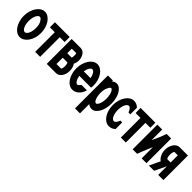

<svg xmlns="http://www.w3.org/2000/svg" viewBox="167 -1380 2454 2454"><g transform="rotate(45 1394.0 -152.5)"><path d="M16.1 -224.1Q16.1 -271 28.6 -313Q41 -355 62 -386.5Q83 -418 111.3 -436Q139.6 -454.1 171.9 -454.1Q202.6 -454.1 231.2 -436Q259.8 -418 281.5 -386.5Q303.2 -355 315.7 -313.5Q328.1 -272 328.1 -224.1Q328.1 -176.3 315.7 -134.5Q303.2 -92.8 281.5 -61.8Q259.8 -30.8 231.4 -12.9Q203.1 4.9 171.9 4.9Q139.6 4.9 111.3 -12.9Q83 -30.8 62 -62.5Q41 -94.2 28.6 -135.5Q16.1 -176.8 16.1 -224.1ZM106.9 -224.1Q106.9 -195.3 112.1 -170.2Q117.2 -145 126 -126.5Q134.8 -107.9 147 -96.9Q159.2 -85.9 171.9 -85.9Q185.1 -85.9 197 -96.4Q209 -106.9 218 -126Q227.1 -145 231.9 -169.9Q236.8 -194.8 236.8 -224.1Q236.8 -286.6 215.8 -321.8Q191.9 -361.8 171.9 -361.8Q158.7 -361.8 146.7 -350.8Q134.8 -339.8 126 -321.5Q117.2 -303.2 112.1 -277.6Q106.9 -252 106.9 -224.1Z M356 -356.9V-448.2H622.6V-356.9H534.7V-2H444.8V-356.9Z M658.2 2V-448.2H824.2Q843.3 -448.2 860.8 -438.2Q878.4 -428.2 890.9 -410.6Q903.3 -393.1 910.9 -370.1Q918.5 -347.2 918.5 -320.8Q918.5 -281.7 902.3 -246.1H899.4Q917.5 -223.1 923.8 -195.6Q930.2 -168 930.2 -140.1Q930.2 -111.3 922.1 -85.2Q914.1 -59.1 899.7 -39.6Q885.3 -20 866.7 -9Q848.1 2 827.1 2ZM747.1 -85H828.1Q834 -85 839.1 -100.6Q844.2 -116.2 844.2 -141.1Q844.2 -164.1 839.8 -181.2Q835.4 -198.2 828.1 -198.2H747.1ZM747.1 -279.8H825.2Q828.1 -279.8 830.8 -290.8Q833.5 -301.8 833.5 -319.8Q833.5 -338.9 831.3 -350.3Q829.1 -361.8 825.2 -361.8H747.1Z M965.3 -224.1Q965.3 -271 977.8 -313Q990.2 -355 1011.2 -386.5Q1032.2 -418 1060.5 -436Q1088.9 -454.1 1121.1 -454.1Q1151.9 -454.1 1180.4 -436Q1209 -418 1230.7 -386.5Q1252.4 -355 1264.9 -313.5Q1277.3 -272 1277.3 -224.1Q1277.3 -205.1 1274.4 -184.1H1060.1Q1068.8 -137.2 1085.9 -111.6Q1103 -85.9 1121.1 -85.9Q1136.2 -85.9 1162.1 -122.1H1261.2Q1242.2 -59.1 1204.1 -27.1Q1166 4.9 1121.1 4.9Q1088.9 4.9 1060.5 -12.9Q1032.2 -30.8 1011.2 -62.5Q990.2 -94.2 977.8 -135.5Q965.3 -176.8 965.3 -224.1ZM1060.1 -265.1H1183.1Q1173.3 -311 1156.2 -336.4Q1139.2 -361.8 1121.1 -361.8Q1102.1 -361.8 1085.2 -336.4Q1068.4 -311 1060.1 -265.1Z M1315.9 148.9V-445.8H1405.8V-428.2Q1433.6 -454.1 1471.2 -454.1Q1498 -454.1 1522 -436Q1545.9 -418 1564 -387Q1582 -356 1592.5 -314Q1603 -272 1603 -224.1Q1603 -175.3 1592.5 -133.1Q1582 -90.8 1564 -60.3Q1545.9 -29.8 1522 -12.5Q1498 4.9 1471.2 4.9Q1433.1 4.9 1405.8 -19V148.9ZM1370.1 -66.9H1372.1V-67.9ZM1371.1 -377V-377.9ZM1405.8 -224.1Q1405.8 -196.3 1409.9 -171.1Q1414.1 -146 1421.6 -127Q1429.2 -107.9 1438.5 -96.9Q1447.8 -85.9 1459 -85.9Q1470.2 -85.9 1479.5 -96.9Q1488.8 -107.9 1496.3 -127Q1503.9 -146 1508.1 -170.9Q1512.2 -195.8 1512.2 -224.1Q1512.2 -251 1508.1 -275.9Q1503.9 -300.8 1496.3 -319.8Q1488.8 -338.9 1479.5 -350.3Q1470.2 -361.8 1459 -361.8Q1445.8 -362.3 1426.8 -324.2Q1405.8 -286.1 1405.8 -224.1Z M1627 -224.1Q1627 -271 1639.4 -313Q1651.9 -355 1672.9 -386.5Q1693.8 -418 1721.7 -436Q1749.5 -454.1 1781.7 -454.1Q1833.5 -454.1 1869.6 -416V-296.9H1836.9Q1811 -361.8 1781.7 -361.8Q1767.6 -361.8 1756.1 -350.8Q1744.6 -339.8 1735.8 -321.5Q1727.1 -303.2 1721.9 -277.6Q1716.8 -252 1716.8 -224.1Q1716.8 -195.3 1721.9 -170.2Q1727.1 -145 1735.8 -126.5Q1744.6 -107.9 1756.1 -96.9Q1767.6 -85.9 1781.7 -85.9Q1812.5 -85.9 1836.9 -150.9H1869.6V-32.2Q1833.5 4.9 1781.7 4.9Q1749.5 4.9 1721.2 -12.9Q1692.9 -30.8 1671.9 -62.5Q1650.9 -94.2 1638.9 -135.5Q1627 -176.8 1627 -224.1Z M1904.8 -356.9V-448.2H2171.4V-356.9H2083.5V-2H1993.7V-356.9Z M2207 -2V-448.2H2294.9V-255.9Q2299.8 -267.1 2306.4 -281Q2313 -294.9 2317.9 -306.2Q2333 -338.4 2347.7 -373.8Q2362.3 -409.2 2375 -448.2H2457V-2H2370.1V-205.1Q2364.3 -190.9 2358.2 -177Q2352.1 -163.1 2346.2 -148.9Q2329.1 -109.9 2314.2 -72Q2299.3 -34.2 2288.1 -2Z M2500 -2 2566.9 -144H2573.7Q2543 -162.1 2522.5 -202.1Q2502 -242.2 2502 -291Q2502 -321.8 2510.5 -349.9Q2519 -377.9 2533.9 -399.4Q2548.8 -420.9 2568.8 -433.3Q2588.9 -445.8 2612.8 -445.8H2762.7V-2H2668.9V-158.2L2594.7 -2ZM2591.8 -291Q2591.8 -265.1 2597.9 -245.6Q2604 -226.1 2612.8 -226.1H2668.9V-356H2612.8Q2604 -356 2597.9 -336.9Q2591.8 -317.9 2591.8 -291Z"/></g></svg>

Font: Fundamental  Brigade Condensed
Style: Regular
Weight: 400
Width: 3
Designer: Peter Wiegel, original typeface by Carl Albert Fahrenwaldt 1901
Foundry: Peter Wiegel
Version: Version 0.000 2012 initial release